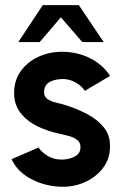

<svg xmlns="http://www.w3.org/2000/svg" viewBox="-20 -719 474 749"><path d="M207.5 9Q148.5 5 98 -22.5Q47.5 -50 25 -98L130.5 -143.5Q139.5 -128 163.8 -112.2Q188 -96.5 221 -96.5Q248.5 -96.5 271.2 -108.2Q294 -120 294 -145Q294 -163 281.2 -173Q268.5 -183 250 -188Q231.5 -193 214 -197Q166.5 -206.5 125.8 -226.5Q85 -246.5 60 -278.8Q35 -311 35 -356Q35 -405.5 61.2 -441.8Q87.5 -478 130 -497.5Q172.5 -517 221.5 -517Q281 -517 330.8 -492.2Q380.5 -467.5 409.5 -423L311 -364.5Q300.5 -381.5 278.8 -395Q257 -408.5 232 -410.5Q198.5 -412 175.2 -400Q152 -388 152 -359Q152 -340.5 166.8 -331.5Q181.5 -322.5 202.5 -317.8Q223.5 -313 242 -307Q286 -292.5 324.5 -271.5Q363 -250.5 386.8 -219.8Q410.5 -189 409 -146.5Q409 -98 380.2 -61.5Q351.5 -25 305.2 -6Q259 13 207.5 9ZM287.5 -699 384.5 -555H301L217.5 -651.5L135 -555H51.5L147 -699Z"/></svg>

Font: Urbanist
Style: Bold
Weight: 700
Designer: Corey Hu
Foundry: Corey Hu
Version: Version 1.330; ttfautohint (v1.8.4.7-5d5b)